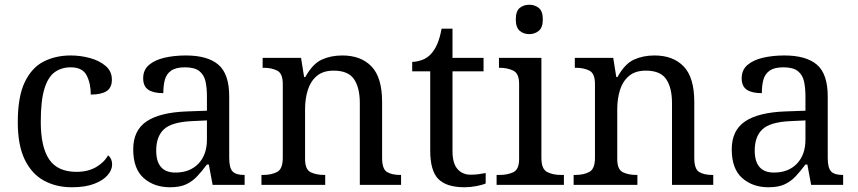

<svg xmlns="http://www.w3.org/2000/svg" viewBox="-20 -780 3620 810"><path d="M283 10Q217 10 165.5 -18Q114 -46 84.5 -106.5Q55 -167 55 -265Q55 -372 84.5 -433.5Q114 -495 164.5 -520.5Q215 -546 278 -546Q320 -546 360 -535Q400 -524 426 -501.5Q452 -479 452 -444Q452 -410 429.5 -395.5Q407 -381 363 -381Q363 -428 345.5 -462Q328 -496 278 -496Q240 -496 211.5 -476Q183 -456 167.5 -406Q152 -356 152 -266Q152 -160 187.5 -107.5Q223 -55 303 -55Q350 -55 384.5 -74.5Q419 -94 436 -125Q453 -111 453 -86Q453 -63 434 -41Q415 -19 377.5 -4.5Q340 10 283 10Z M697 10Q630 10 586 -29Q542 -68 542 -150Q542 -230 598.5 -268Q655 -306 770 -310L853 -313V-373Q853 -409 847 -436.5Q841 -464 821 -480Q801 -496 760 -496Q722 -496 702 -482Q682 -468 675.5 -443.5Q669 -419 669 -387Q627 -387 605.5 -401.5Q584 -416 584 -450Q584 -485 608.5 -506Q633 -527 674 -536.5Q715 -546 764 -546Q856 -546 901.5 -507Q947 -468 947 -373V-114Q947 -72 961 -57Q975 -42 1009 -42H1012V0H877L861 -86H853Q832 -58 812 -36.5Q792 -15 765.5 -2.5Q739 10 697 10ZM720 -52Q781 -52 817 -89.5Q853 -127 853 -191V-272L789 -269Q704 -265 671.5 -234.5Q639 -204 639 -145Q639 -52 720 -52Z M1083 0V-42H1091Q1125 -42 1149 -54.5Q1173 -67 1173 -114V-426Q1173 -470 1149.5 -482Q1126 -494 1093 -494H1088V-536H1250L1263 -455H1268Q1299 -511 1337.5 -528.5Q1376 -546 1424 -546Q1503 -546 1547.5 -499.5Q1592 -453 1592 -350V-114Q1592 -67 1612.5 -54.5Q1633 -42 1667 -42H1672V0H1498V-345Q1498 -410 1473.5 -446Q1449 -482 1388 -482Q1343 -482 1316.5 -459.5Q1290 -437 1278.5 -400Q1267 -363 1267 -320V-109Q1267 -65 1290.5 -53.5Q1314 -42 1347 -42H1352V0Z M1940 10Q1864 10 1829.5 -24.5Q1795 -59 1795 -145V-479H1719V-519Q1737 -519 1759 -526.5Q1781 -534 1797 -551Q1814 -569 1825 -595Q1836 -621 1843 -659H1889V-536H2020V-479H1889V-142Q1889 -91 1910 -67Q1931 -43 1965 -43Q1983 -43 1998 -45Q2013 -47 2029 -50V-6Q2016 0 1990 5Q1964 10 1940 10Z M2213 -636Q2189 -636 2172.5 -650Q2156 -664 2156 -698Q2156 -733 2172.5 -746.5Q2189 -760 2213 -760Q2236 -760 2253 -746.5Q2270 -733 2270 -698Q2270 -664 2253 -650Q2236 -636 2213 -636ZM2075 0V-42H2088Q2121 -42 2145.5 -53.5Q2170 -65 2170 -109V-426Q2170 -470 2145.5 -482Q2121 -494 2088 -494H2085V-536H2264V-114Q2264 -67 2288 -54.5Q2312 -42 2346 -42H2359V0Z M2400 0V-42H2408Q2442 -42 2466 -54.5Q2490 -67 2490 -114V-426Q2490 -470 2466.5 -482Q2443 -494 2410 -494H2405V-536H2567L2580 -455H2585Q2616 -511 2654.5 -528.5Q2693 -546 2741 -546Q2820 -546 2864.5 -499.5Q2909 -453 2909 -350V-114Q2909 -67 2929.5 -54.5Q2950 -42 2984 -42H2989V0H2815V-345Q2815 -410 2790.5 -446Q2766 -482 2705 -482Q2660 -482 2633.5 -459.5Q2607 -437 2595.5 -400Q2584 -363 2584 -320V-109Q2584 -65 2607.5 -53.5Q2631 -42 2664 -42H2669V0Z M3222 10Q3155 10 3111 -29Q3067 -68 3067 -150Q3067 -230 3123.5 -268Q3180 -306 3295 -310L3378 -313V-373Q3378 -409 3372 -436.5Q3366 -464 3346 -480Q3326 -496 3285 -496Q3247 -496 3227 -482Q3207 -468 3200.5 -443.5Q3194 -419 3194 -387Q3152 -387 3130.5 -401.5Q3109 -416 3109 -450Q3109 -485 3133.5 -506Q3158 -527 3199 -536.5Q3240 -546 3289 -546Q3381 -546 3426.5 -507Q3472 -468 3472 -373V-114Q3472 -72 3486 -57Q3500 -42 3534 -42H3537V0H3402L3386 -86H3378Q3357 -58 3337 -36.5Q3317 -15 3290.5 -2.5Q3264 10 3222 10ZM3245 -52Q3306 -52 3342 -89.5Q3378 -127 3378 -191V-272L3314 -269Q3229 -265 3196.5 -234.5Q3164 -204 3164 -145Q3164 -52 3245 -52Z"/></svg>

Font: Noto Serif Makasar
Style: Regular
Weight: 400
Designer: Sérgio Martins
Version: Version 1.001; ttfautohint (v1.8.4.7-5d5b)